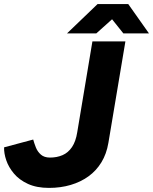

<svg xmlns="http://www.w3.org/2000/svg" viewBox="-25 -902 747 937"><path d="M214 15Q154 15 111.5 -4.5Q69 -24 43 -55Q17 -86 5.5 -120Q-6 -154 -5 -183L137 -221Q142 -203 150 -182.5Q158 -162 174.5 -147.5Q191 -133 219 -133Q253 -133 280.5 -145Q308 -157 326.5 -184.5Q345 -212 352 -257L426 -700H587L504 -205Q495 -151 470 -110Q445 -69 407 -41.5Q369 -14 320 0.5Q271 15 214 15ZM302 -739 451 -882H600V-878L445 -739ZM577 -739 466 -878 467 -882H601L702 -739Z"/></svg>

Font: Figtree Light ExtraBold
Style: Italic
Weight: 800
Italic angle: -9.5°
Version: Version 2.001;gftools[0.9.30]